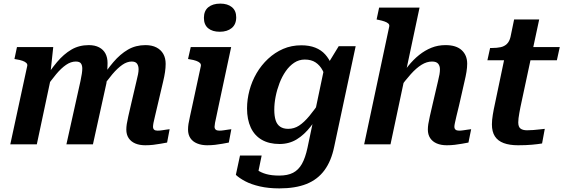

<svg xmlns="http://www.w3.org/2000/svg" viewBox="-20 -800 3122 1064"><path d="M37 0H184L266 -386L259 -390L275 -539H74L60 -473L71 -471Q91 -468 105 -463Q119 -458 126 -451Q133 -444 131 -435ZM853 -216 884 -348Q891 -377 894.5 -401Q898 -425 898 -446Q898 -478 885 -501Q872 -524 847 -537Q822 -550 786 -550Q732 -550 689 -525Q646 -500 608.5 -456Q571 -412 534 -354L542 -307Q574 -355 602.5 -388.5Q631 -422 657.5 -440.5Q684 -459 710 -459Q731 -459 739.5 -447Q748 -435 748 -416Q748 -404 745 -388.5Q742 -373 736 -349L707 -225Q697 -182 691 -155.5Q685 -129 682.5 -112.5Q680 -96 680 -82Q680 -54 693 -34.5Q706 -15 729.5 -5Q753 5 785 5Q808 5 829.5 2.5Q851 0 870 -3.5Q889 -7 906 -10L920 -84Q912 -83 901 -81.5Q890 -80 878 -78Q866 -76 853 -76Q840 -76 834 -81.5Q828 -87 828 -98Q828 -105 830.5 -119Q833 -133 839 -156.5Q845 -180 853 -216ZM348 0H495L570 -340Q571 -348 572 -364Q573 -380 574 -398Q575 -416 575.5 -430.5Q576 -445 576 -451Q576 -481 564.5 -503Q553 -525 529.5 -537.5Q506 -550 472 -550Q418 -550 375.5 -525Q333 -500 296 -456Q259 -412 222 -354L230 -307Q263 -355 291 -388.5Q319 -422 346 -440.5Q373 -459 400 -459Q421 -459 428.5 -448.5Q436 -438 436 -420Q436 -408 433.5 -391.5Q431 -375 426 -351Z M1022 -82Q1022 -97 1024.5 -113.5Q1027 -130 1033 -156Q1039 -182 1048 -225L1093 -434Q1095 -444 1088 -451Q1081 -458 1067 -463Q1053 -468 1033 -471L1022 -473L1037 -539H1261L1192 -216Q1185 -180 1179.5 -156.5Q1174 -133 1171.5 -119Q1169 -105 1169 -98Q1169 -87 1175.5 -81.5Q1182 -76 1195 -76Q1208 -76 1220 -78Q1232 -80 1243 -81.5Q1254 -83 1262 -84L1248 -10Q1232 -7 1213 -3.5Q1194 0 1172.5 2.5Q1151 5 1128 5Q1097 5 1072.5 -5Q1048 -15 1035 -34.5Q1022 -54 1022 -82ZM1110 -701Q1110 -740 1134.5 -760Q1159 -780 1201 -780Q1241 -780 1265 -760.5Q1289 -741 1289 -704Q1289 -665 1264 -644.5Q1239 -624 1198 -624Q1157 -624 1133.5 -643.5Q1110 -663 1110 -701Z M1684 19 1777 -424 1785 -426 1857 -544H1951L1832 13Q1816 92 1778 143.5Q1740 195 1678.5 219.5Q1617 244 1528 244Q1468 244 1420 233Q1372 222 1339 204.5Q1306 187 1287 169L1310 62H1430L1404 188Q1391 186 1383 176.5Q1375 167 1371.5 154Q1368 141 1368.5 129.5Q1369 118 1374 111Q1386 127 1405.5 141.5Q1425 156 1455 164.5Q1485 173 1527 173Q1574 173 1604 157.5Q1634 142 1653 108.5Q1672 75 1684 19ZM1836 -373 1791 -343Q1783 -381 1768 -409.5Q1753 -438 1729 -454Q1705 -470 1669 -470Q1637 -470 1610.5 -452.5Q1584 -435 1563.5 -405.5Q1543 -376 1529 -339.5Q1515 -303 1507.5 -265Q1500 -227 1500 -192Q1500 -157 1507.5 -133.5Q1515 -110 1532.5 -98Q1550 -86 1577 -86Q1610 -86 1637.5 -104Q1665 -122 1694.5 -157.5Q1724 -193 1759 -245L1776 -211Q1739 -147 1702.5 -100Q1666 -53 1624 -27.5Q1582 -2 1529 -2Q1471 -2 1430.5 -25.5Q1390 -49 1369.5 -93.5Q1349 -138 1349 -199Q1349 -249 1362.5 -299.5Q1376 -350 1402 -394.5Q1428 -439 1465.5 -474Q1503 -509 1549 -529Q1595 -549 1650 -549Q1694 -549 1727 -536Q1760 -523 1782 -498.5Q1804 -474 1817 -442Q1830 -410 1836 -373Z M1998 0H2144L2305 -758H2081L2067 -692L2077 -690Q2097 -686 2111 -681Q2125 -676 2132 -669.5Q2139 -663 2137 -653ZM2524 -216 2554 -348Q2561 -377 2565 -401.5Q2569 -426 2569 -447Q2569 -494 2538.5 -522Q2508 -550 2449 -550Q2407 -550 2371 -535.5Q2335 -521 2303 -495.5Q2271 -470 2241.5 -433.5Q2212 -397 2183 -354L2191 -307Q2226 -355 2256.5 -389Q2287 -423 2316 -441Q2345 -459 2374 -459Q2398 -459 2408 -447Q2418 -435 2418 -416Q2418 -403 2415.5 -388Q2413 -373 2407 -349L2378 -225Q2368 -182 2362 -155.5Q2356 -129 2353.5 -112.5Q2351 -96 2351 -82Q2351 -54 2364 -34.5Q2377 -15 2400.5 -5Q2424 5 2456 5Q2479 5 2500 2.5Q2521 0 2540.5 -3.5Q2560 -7 2576 -10L2591 -84Q2583 -83 2571.5 -81.5Q2560 -80 2548 -78Q2536 -76 2524 -76Q2511 -76 2504.5 -81.5Q2498 -87 2498 -98Q2498 -105 2501 -119Q2504 -133 2509.5 -156.5Q2515 -180 2524 -216Z M2851 5Q2804 5 2771.5 -7Q2739 -19 2722.5 -44.5Q2706 -70 2706 -111Q2706 -134 2711 -164.5Q2716 -195 2723 -226L2785 -522L2851 -539H3082L3066 -466H2681L2696 -534H2705Q2734 -534 2754.5 -538.5Q2775 -543 2789 -556.5Q2803 -570 2809 -595L2829 -692H2968L2864 -206Q2861 -190 2858 -174Q2855 -158 2853.5 -145Q2852 -132 2852 -122Q2852 -97 2864.5 -87.5Q2877 -78 2901 -78Q2917 -78 2936 -79.5Q2955 -81 2972 -83Q2989 -85 2999 -86L2984 -5Q2961 -1 2927.5 2Q2894 5 2851 5Z"/></svg>

Font: Roboto Serif SemiBold
Style: Italic
Weight: 600
Italic angle: -10°
Version: Version 1.007